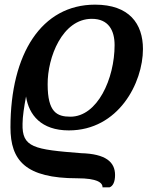

<svg xmlns="http://www.w3.org/2000/svg" viewBox="-20 -566 652 826"><path d="M475 187C475 131 435 96 329 93C126 77 74 69 77 -34C77 -63 84 -109 92 -151C104 -72 157 -5 276 -5C490 -5 595 -210 595 -355C595 -464 536 -546 389 -546C159 -546 25 -335 25 -18C25 124 89 201 313 201C398 201 422 220 421 240H451C466 235 475 216 475 187ZM283 -64C225 -64 185 -83 185 -203C184 -319 248 -485 375 -485C447 -485 473 -435 473 -372C473 -227 399 -64 283 -64Z"/></svg>

Font: Noto Serif Semi
Style: Italic
Weight: 600
Italic angle: -12°
Designer: Monotype Design Team
Foundry: Monotype Imaging Inc.
Version: Version 1.901